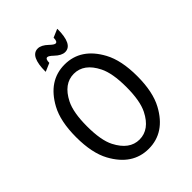

<svg xmlns="http://www.w3.org/2000/svg" viewBox="-262 -1074 1219 1219"><g transform="rotate(-45 347.5 -464.5)"><path d="M170.9 -368.7Q170.9 -243.2 204.1 -178.7Q258.3 -73.2 347.7 -73.2Q438 -73.2 491.2 -178.7Q524.4 -244.6 524.4 -368.7Q524.4 -492.7 491.2 -558.6Q438.5 -664.1 347.7 -664.1Q257.3 -664.1 204.1 -558.6Q170.9 -492.7 170.9 -368.7ZM120.1 -596.7Q202.1 -747.1 347.7 -747.1Q493.7 -747.1 575.2 -596.7Q622.1 -510.3 622.1 -368.7Q622.1 -226.6 575.2 -140.6Q493.7 9.8 347.7 9.8Q202.1 9.8 120.1 -140.6Q73.2 -226.6 73.2 -368.7Q73.2 -510.7 120.1 -596.7ZM230 -799.8Q230 -939.5 298.8 -939.5Q330.1 -939.5 365.7 -905.3Q390.6 -881.3 402.3 -881.3Q418.9 -881.3 418.9 -916.5L472.7 -939.5H475.6Q475.6 -799.8 406.7 -799.8Q375.5 -799.8 339.8 -834Q314.9 -857.9 303.2 -857.9Q286.6 -857.9 286.6 -822.8L232.9 -799.8Z"/></g></svg>

Font: Nova Oval
Style: Book
Weight: 400
Version: Version 2.000